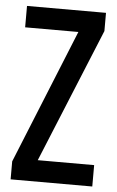

<svg xmlns="http://www.w3.org/2000/svg" viewBox="-52 -751 480 787"><g transform="rotate(5 188.0 -357.0)"><path d="M358 0V-88H126L352 -639V-714H27V-626H246L22 -74V0Z"/></g></svg>

Font: Noto Sans Gujarati ExtraCondensed Medium
Style: Regular
Weight: 500
Width: 2
Designer: Jelle Bosma - Monotype Design Team, Universal Thirst
Foundry: Monotype Imaging Inc.
Version: Version 2.106